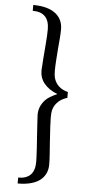

<svg xmlns="http://www.w3.org/2000/svg" viewBox="-67 -848 551 1139"><g transform="rotate(5 208.5 -278.5)"><path d="M182.1 116.2Q182.1 218.3 83.5 218.3V253.4Q180.2 253.4 225.1 211.4Q260.3 178.2 260.3 125Q260.3 98.6 257.8 63.5L252.5 -10.3Q245.1 -120.1 245.1 -151.9Q245.1 -183.6 248.8 -197.5Q252.5 -211.4 258.8 -222.7Q282.2 -263.2 333 -278.3V-313Q264.7 -330.6 248.5 -392.6Q245.1 -406.7 245.1 -433.8Q245.1 -460.9 247.6 -495.8Q250 -530.8 252.5 -563.5L257.8 -626Q260.3 -655.3 260.3 -680.9Q260.3 -706.5 251 -729.5Q241.7 -752.4 220.7 -770.5Q174.3 -809.6 83.5 -809.6V-774.9Q182.1 -774.9 182.1 -672.9Q182.1 -638.2 177 -578.4Q171.9 -518.6 170.4 -495.1Q166 -439 166 -426.8Q166 -338.4 272 -295.4Q223.2 -274.4 203.1 -253.4Q166 -213.9 166 -164.6Q166 -155.3 167.5 -134.8L170.4 -86.9Q171.9 -60.1 174.1 -29.8Q176.3 0.5 178.2 28.3Q182.1 96.7 182.1 116.2Z"/></g></svg>

Font: Habibi
Style: Regular
Weight: 400
Designer: Magnus Gaarde
Foundry: Magnus Gaarde
Version: Version 1.001